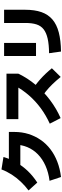

<svg xmlns="http://www.w3.org/2000/svg" viewBox="884 -1744 871 2680"><g transform="rotate(-90 1320.0 -404.5)"><path d="M135.6 -148.9Q251.1 -163.3 345 -205Q438.9 -246.7 505 -311.1Q571.1 -375.6 606.1 -459.4Q641.1 -543.3 641.1 -641.1L713.3 -556.7H286.7V-716.7H817.8V-641.1Q817.8 -534.4 788.9 -442.2Q760 -350 706.1 -272.2Q652.2 -194.4 575.6 -136.1Q498.9 -77.8 402.2 -40.6Q305.6 -3.3 188.9 11.1ZM1.1 -442.2Q63.3 -487.8 121.7 -548.9Q180 -610 223.9 -678.9Q267.8 -747.8 294.4 -820L467.8 -792.2Q440 -694.4 390.6 -609.4Q341.1 -524.4 272.8 -452.8Q204.4 -381.1 111.1 -320Z M933.3 -145.6Q1052.2 -200 1150 -272.2Q1247.8 -344.4 1326.1 -433.9Q1404.4 -523.3 1461.1 -626.7L1512.2 -584.4H996.7V-750H1631.1V-584.4Q1571.1 -457.8 1476.7 -345Q1382.2 -232.2 1262.8 -142.2Q1143.3 -52.2 1011.1 5.6ZM1585.6 6.7Q1534.4 -56.7 1485 -107.8Q1435.6 -158.9 1382.8 -201.1Q1330 -243.3 1268.9 -278.9L1383.3 -405.6Q1467.8 -353.3 1549.4 -281.7Q1631.1 -210 1706.7 -116.7Z M1916.7 -155.6Q2037.8 -156.7 2119.4 -175Q2201.1 -193.3 2250 -231.1Q2298.9 -268.9 2318.9 -331.1Q2338.9 -393.3 2338.9 -485.6V-783.3H2523.3V-488.9Q2523.3 -356.7 2490.6 -262.8Q2457.8 -168.9 2387.8 -108.9Q2317.8 -48.9 2206.7 -20Q2095.6 8.9 1940 11.1ZM1877.8 -337.8V-783.3H2060V-337.8Z"/></g></svg>

Font: Paperlogy 9 Black
Style: Regular
Weight: 900
Designer: redesigned by Lee Juim, glyphs from Gmarket Sans & Montserrat
Foundry: PT&
Version: Version 1.001